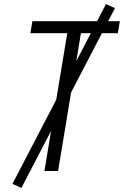

<svg xmlns="http://www.w3.org/2000/svg" viewBox="-20 -839 616 942"><path d="M198 0H265L377 -676H558L568 -735H139L129 -676H310ZM85 83 544 -799 500 -819 41 63Z"/></svg>

Font: Iosevka Sparkle Light Oblique
Style: Regular
Weight: 300
Italic angle: -9°
Designer: Belleve Invis
Foundry: Belleve Invis
Version: Version 4.5.0; ttfautohint (v1.8.3)